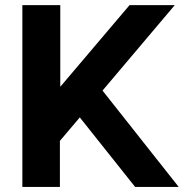

<svg xmlns="http://www.w3.org/2000/svg" viewBox="-20 -739 727 759"><path d="M670.9 -718.8H492.2L218.3 -396V-718.8H68.4V0H216.8V-182.1L295.4 -274.9L514.2 0H686.5L385.3 -380.9Z"/></svg>

Font: Winston
Style: Bold
Weight: 700
Designer: Vernon Adams, Kim Jin-seong, David Berlow, Cristiano Sobral
Foundry: The Winston Project Authors
Version: Version 3.004